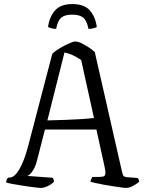

<svg xmlns="http://www.w3.org/2000/svg" viewBox="-20 -924 711 944"><path d="M182 0Q177 0 161.5 -1.5Q146 -3 125.5 -6Q105 -9 83 -12.5Q61 -16 41.5 -19.5Q22 -23 10 -27Q10 -34 13.5 -41.5Q17 -49 21 -51H28Q39 -51 51 -61Q63 -71 74.5 -90.5Q86 -110 97.5 -139.5Q109 -169 119 -208L237 -659Q245 -668 260 -678Q275 -688 293 -697.5Q311 -707 326.5 -713.5Q342 -720 350 -720Q363 -720 380.5 -711.5Q398 -703 416.5 -691Q435 -679 446 -668L580 -79Q583 -67 586 -61Q589 -55 603 -53L656 -49Q658 -47 660.5 -44.5Q663 -42 664 -30Q657 -24 646 -17Q635 -10 623.5 -5Q612 0 601 0Q593 0 575 -2.5Q557 -5 534.5 -8.5Q512 -12 490 -16Q468 -20 450.5 -24Q433 -28 425 -30Q425 -36 428.5 -43Q432 -50 434 -54H460Q478 -54 487 -56Q496 -58 498 -68.5Q500 -79 494 -105L454 -287H201L162 -135Q157 -113 148.5 -97Q140 -81 131.5 -71.5Q123 -62 115 -59L239 -50Q241 -48 243 -43Q245 -38 245 -30Q236 -21 225 -14.5Q214 -8 202.5 -4Q191 0 182 0ZM213 -332Q254 -333 298.5 -334.5Q343 -336 381.5 -338.5Q420 -341 442 -344L379 -629Q357 -644 337 -653Q317 -662 297 -666ZM335 -904Q394 -904 421.5 -873Q449 -842 456 -791Q450 -788 439.5 -785Q429 -782 415 -782Q407 -823 389 -837.5Q371 -852 335 -852Q299 -852 281.5 -837.5Q264 -823 256 -782Q243 -782 233 -785Q223 -788 216 -791Q223 -841 250.5 -872.5Q278 -904 335 -904Z"/></svg>

Font: Texturina 12pt ExtraLight
Style: Regular
Weight: 250
Designer: Guillermo Torres Carreño
Foundry: Omnibus-Type
Version: Version 1.002